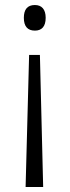

<svg xmlns="http://www.w3.org/2000/svg" viewBox="-20 -559 277 765"><path d="M162 -488C162 -522 146 -539 119 -539C89 -539 75 -521 75 -488C75 -454 90 -437 119 -437C146 -437 162 -453 162 -488ZM96 -340 82 186H152L139 -340Z"/></svg>

Font: Noto Sans Bengali SemiCondensed Light
Style: Regular
Weight: 300
Width: 4
Designer: Joana Ranito - Universal Thirst; Jelle Bosma - Monotype Design Team
Foundry: Universal Thirst ehf.
Version: Version 3.000